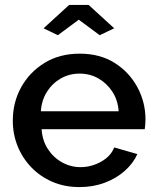

<svg xmlns="http://www.w3.org/2000/svg" viewBox="-20 -750 635 780"><path d="M303 10Q242 10 192.5 -11.5Q143 -33 107 -70.5Q71 -108 51.5 -156.5Q32 -205 32 -260Q32 -334 66 -395.5Q100 -457 161 -494.5Q222 -532 304 -532Q386 -532 445.5 -494.5Q505 -457 538 -396Q571 -335 571 -265Q571 -253 570 -242.5Q569 -232 568 -225H149Q152 -179 174.5 -144.5Q197 -110 232 -90.5Q267 -71 307 -71Q351 -71 390.5 -93Q430 -115 444 -151L538 -124Q521 -86 486.5 -55.5Q452 -25 405 -7.5Q358 10 303 10ZM146 -298H462Q459 -343 436.5 -377.5Q414 -412 379.5 -431.5Q345 -451 303 -451Q262 -451 227.5 -431.5Q193 -412 171 -377.5Q149 -343 146 -298ZM157 -635 261 -730H340L444 -635L385 -607L300 -670L215 -607Z"/></svg>

Font: Raleway Thin SemiBold
Style: Regular
Weight: 600
Version: Version 4.026